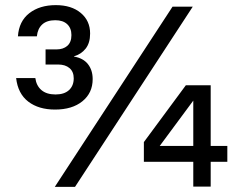

<svg xmlns="http://www.w3.org/2000/svg" viewBox="-20 -730 948 750"><path d="M43 -425H118Q122 -395 142 -378Q162 -361 197 -361Q231 -361 249.5 -378Q268 -395 268 -424Q268 -450 251.5 -464Q235 -478 207 -478H158V-537H201Q227 -537 243 -551Q259 -565 259 -593Q259 -620 242.5 -635.5Q226 -651 196 -651Q163 -651 145 -634.5Q127 -618 124 -588H50Q54 -647 94.5 -678.5Q135 -710 198 -710Q259 -710 295.5 -679.5Q332 -649 332 -599Q332 -562 314.5 -540Q297 -518 269 -510V-509Q305 -503 323.5 -479.5Q342 -456 342 -421Q342 -367 302 -334.5Q262 -302 195 -302Q131 -302 90.5 -333Q50 -364 43 -425ZM273 0H194L654 -704H733ZM803 -1H735V-98H542V-175L706 -397H803V-160H868V-98H803ZM735 -337 604 -160H735Z"/></svg>

Font: CBA Beacon Sans
Style: Regular
Weight: 400
Designer: Wei Huang
Foundry: Wei Huang
Version: Version 1.002